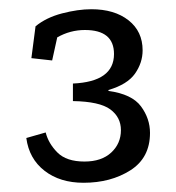

<svg xmlns="http://www.w3.org/2000/svg" viewBox="-20 -804 382 416"><path d="M93 -673 48 -678 57 -747Q80 -766 114.5 -775Q149 -784 178 -784Q228 -784 258.5 -760Q289 -736 289 -695Q289 -668 272.5 -644.5Q256 -621 215 -609V-607Q266 -600 285.5 -573.5Q305 -547 305 -516Q305 -462 262.5 -435Q220 -408 161 -408Q110 -408 76.5 -434Q43 -460 37 -505L79 -517Q85 -493 104.5 -473.5Q124 -454 163 -454Q200 -454 221 -473.5Q242 -493 242 -522Q242 -550 219 -567Q196 -584 138 -585V-623Q227 -627 227 -687Q227 -739 164 -739Q132 -739 104 -723Z"/></svg>

Font: Zilla Slab
Style: Regular
Weight: 400
Designer: Typotheque.com
Foundry: Typotheque type foundry
Version: Version 1.1; 2017; ttfautohint (v1.6)